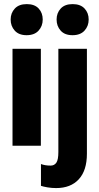

<svg xmlns="http://www.w3.org/2000/svg" viewBox="-20 -728 492 959"><path d="M42.5 0H184.1V-484.4H42.5ZM33.2 -630.4Q33.2 -597.7 53.7 -575Q74.2 -552.2 112.8 -552.2Q151.9 -552.2 172.6 -575Q193.4 -597.7 193.4 -630.4Q193.4 -663.6 173.1 -685.5Q152.8 -707.5 113.8 -707.5Q74.7 -707.5 54 -685.3Q33.2 -663.1 33.2 -630.4ZM184.6 200.2Q195.8 204.1 217 207.8Q238.3 211.4 260.3 211.4Q333 211.4 373.5 167.5Q414.1 123.5 414.1 39.6V-484.4H271.5V31.2Q271.5 69.8 261.5 84.5Q251.5 99.1 232.9 99.1Q217.3 99.1 205.3 96.9Q193.4 94.7 184.6 91.3ZM262.7 -630.4Q262.7 -597.7 283 -575Q303.2 -552.2 342.3 -552.2Q381.3 -552.2 402.1 -575Q422.9 -597.7 422.9 -630.4Q422.9 -663.6 402.3 -685.5Q381.8 -707.5 342.8 -707.5Q303.7 -707.5 283.2 -685.3Q262.7 -663.1 262.7 -630.4Z"/></svg>

Font: Roboto Flex
Style: wght 700 wdth 25 opsz 34 GRAD 0.00 slnt 0.00 XTRA 468 XOPQ 96 YOPQ 79 YTLC 514 YTUC 712 YTAS 750 YTDE -203.00 YTFI 738
Weight: 700
Width: 1
Designer: Berlow after Robertson
Foundry: Google
Version: Version 3.100